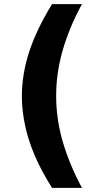

<svg xmlns="http://www.w3.org/2000/svg" viewBox="-20 -732 497 930"><path d="M232 178H377C335 100 304 24 283 -49C262 -122 252 -195 252 -268C252 -340 262 -412 283 -486C304 -560 335 -635 377 -712H232C183 -632 146 -556 122 -483C98 -410 86 -338 86 -267C86 -231 89 -195 95 -159C117 -27 170 79 232 178Z"/></svg>

Font: Iranian Sans Web
Style: Bold
Weight: 700
Designer: Hooman Mehr, Hadi Navid in Neviseh Pardaz Co. Ltd. (http://nevisa.com)
Foundry: http://font-store.ir
Version: 5.0.2 build 3/9/1393